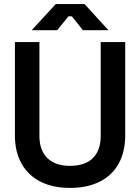

<svg xmlns="http://www.w3.org/2000/svg" viewBox="-20 -906 687 940"><path d="M53 -243V-700H173V-240Q173 -170 212 -132Q251 -94 323 -94Q396 -94 434.5 -132Q473 -170 473 -240V-700H593V-243Q593 -163 561 -105Q529 -47 468 -16.5Q407 14 323 14Q239 14 178.5 -16.5Q118 -47 85.5 -105Q53 -163 53 -243ZM135 -758 253 -886H394L511 -758H386L332 -826H315L260 -758Z"/></svg>

Font: Space Grotesk Frontify SemiBold
Style: Regular
Weight: 600
Designer: Florian Karsten
Version: Version 2.000